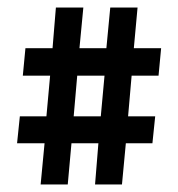

<svg xmlns="http://www.w3.org/2000/svg" viewBox="-20 -556 468 505"><path d="M168 -179.2 158.2 -70.8H86.9L97.2 -179.2H24.9L32.2 -250H102.1L111.8 -356.9H40L46.9 -429.2H118.2L127 -536.1H199.2L189 -429.2H259.8L270 -536.1H341.8L332 -429.2H403.8L397 -356.9H326.2L316.9 -250H388.2L380.9 -179.2H311L300.8 -70.8H230L238.8 -179.2ZM245.1 -250 254.9 -356.9H183.1L173.8 -250Z"/></svg>

Font: Rawengulk
Style: Bold
Weight: 700
Version: Version 0.92